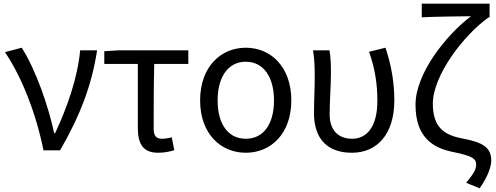

<svg xmlns="http://www.w3.org/2000/svg" viewBox="-20 -816 2694 1042"><path d="M216 0H306C416 -191 478 -354 507 -543H415C402 -397 345 -233 279 -93H274C243 -240 173 -440 98 -557L7 -533C100 -395 176 -199 216 0Z M839 13C873 13 904 6 926 -1L912 -71C894 -66 877 -63 859 -63C829 -63 814 -78 814 -116C814 -226 814 -346 817 -469H1002V-543H624L546 -538V-469H728V-122C728 -34 757 13 839 13Z M1314 13C1450 13 1561 -90 1561 -271C1561 -453 1450 -557 1314 -557C1178 -557 1066 -453 1066 -271C1066 -90 1178 13 1314 13ZM1314 -63C1217 -63 1161 -144 1161 -271C1161 -397 1217 -481 1314 -481C1411 -481 1467 -397 1467 -271C1467 -144 1411 -63 1314 -63Z M1890 13C2026 13 2120 -87 2120 -271C2120 -368 2104 -462 2072 -557L1983 -535C2018 -436 2028 -351 2028 -268C2028 -127 1970 -63 1891 -63C1826 -63 1769 -99 1769 -196C1769 -263 1776 -355 1776 -416C1776 -464 1775 -505 1768 -543H1679C1688 -486 1688 -438 1688 -394C1688 -330 1684 -266 1684 -202C1684 -58 1761 13 1890 13Z M2583 206C2627 144 2646 89 2646 56C2646 -18 2597 -44 2492 -64C2392 -82 2329 -124 2329 -253C2329 -405 2494 -624 2632 -722H2637V-796H2269V-722C2341 -726 2473 -727 2536 -728C2399 -624 2235 -416 2235 -248C2235 -70 2330 -13 2439 9C2542 30 2564 44 2564 77C2564 107 2549 127 2510 176Z"/></svg>

Font: Squished Noto Sans CJK JP Regular
Style: Regular
Weight: 400
Designer: Ryoko NISHIZUKA (kana & ideographs); Paul D. Hunt (Latin, Greek & Cyrillic); Wenlong ZHANG (bopomofo); Sandoll Communica
Foundry: Adobe Systems Incorporated
Version: Version 1.004;PS 1.004;hotconv 1.0.82;makeotf.lib2.5.63406